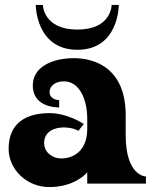

<svg xmlns="http://www.w3.org/2000/svg" viewBox="-20 -745 627 779"><path d="M433 -725C433 -725 433 -625 294 -625C155 -625 154 -725 154 -725H125C125 -725 125 -543 294 -543C463 -543 462 -725 462 -725ZM490 -197V-277C490 -472 361 -509 280 -509C189 -509 113 -472 113 -398C113 -319 191 -309 220 -309V-339C204 -339 181 -347 181 -372C181 -393 201 -415 239 -415C300 -415 334 -347 334 -261V-222C334 -135 280 -102 228 -102C198 -102 159 -123 159 -165C159 -213 204 -228 238 -228C278 -228 298 -214 298 -214L320 -242C320 -242 255 -286 181 -286C82 -286 15 -243 15 -141C15 -58 88 14 180 14C287 14 334 -46 334 -46V0H572V-29C572 -29 490 -29 490 -197Z"/></svg>

Font: Ouroboros
Style: Regular
Weight: 400
Designer: Ariel Martín Pérez
Foundry: Velvetyne Type Foundry
Version: Version 2.001;hotconv 1.0.109;makeotfexe 2.5.65596